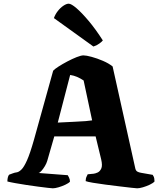

<svg xmlns="http://www.w3.org/2000/svg" viewBox="-20 -1020 872 1040"><path d="M266 0Q261 0 239.5 -2.5Q218 -5 187 -9Q156 -13 123.5 -18Q91 -23 63 -28Q35 -33 20 -37Q20 -51 23 -61Q26 -71 30 -74L49 -81Q59 -85 70.5 -86.5Q82 -88 96 -101.5Q110 -115 126.5 -152Q143 -189 164 -263L268 -637Q276 -646 297 -659.5Q318 -673 344.5 -687Q371 -701 395 -710.5Q419 -720 432 -720Q447 -720 476.5 -712Q506 -704 537.5 -690.5Q569 -677 590 -660L713 -107Q716 -95 724 -90.5Q732 -86 744 -84L807 -73Q811 -66 813.5 -61.5Q816 -57 817 -37Q809 -28 791 -19.5Q773 -11 754 -5.5Q735 0 723 0Q718 0 691.5 -3Q665 -6 627.5 -10.5Q590 -15 551.5 -20Q513 -25 483.5 -30Q454 -35 444 -39Q444 -54 449.5 -64.5Q455 -75 455 -76L487 -79Q496 -80 508.5 -85.5Q521 -91 528.5 -107Q536 -123 528 -157L498 -281H274L236 -149Q232 -135 223 -120Q214 -105 204.5 -94.5Q195 -84 189 -83L347 -71Q349 -68 354 -58Q359 -48 359 -36Q352 -28 334 -19.5Q316 -11 297 -5.5Q278 0 266 0ZM293 -356Q347 -359 384 -360.5Q421 -362 444.5 -364Q468 -366 479 -368L433 -584Q415 -596 397.5 -603.5Q380 -611 360 -614ZM486 -768 272 -922Q279 -942 293 -960Q307 -978 323.5 -989Q340 -1000 352 -1000Q366 -1000 394.5 -975.5Q423 -951 460.5 -906.5Q498 -862 537 -801Q533 -795 518 -784Q503 -773 486 -768Z"/></svg>

Font: Texturina Medium 12pt Black
Style: Regular
Weight: 900
Version: Version 1.002